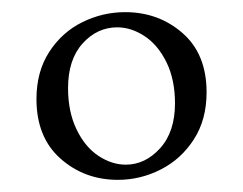

<svg xmlns="http://www.w3.org/2000/svg" viewBox="-20 -720 400 316"><path d="M173 -675Q140 -675 116 -648.5Q92 -622 92 -575Q92 -536 106 -507Q120 -478 142 -463.5Q164 -449 187 -449Q219 -449 243.5 -476Q268 -503 268 -550Q268 -589 254 -617.5Q240 -646 218 -660.5Q196 -675 173 -675ZM186 -700Q241 -700 280.5 -665.5Q320 -631 320 -568Q320 -523 299 -490.5Q278 -458 244.5 -441Q211 -424 174 -424Q119 -424 79.5 -459Q40 -494 40 -557Q40 -602 61 -634.5Q82 -667 115.5 -683.5Q149 -700 186 -700Z"/></svg>

Font: BellefairVN
Style: Regular
Weight: 400
Designer: Nick Shinn, Liron Lavi Turkenic
Foundry: Shinntype
Version: Version 1.003